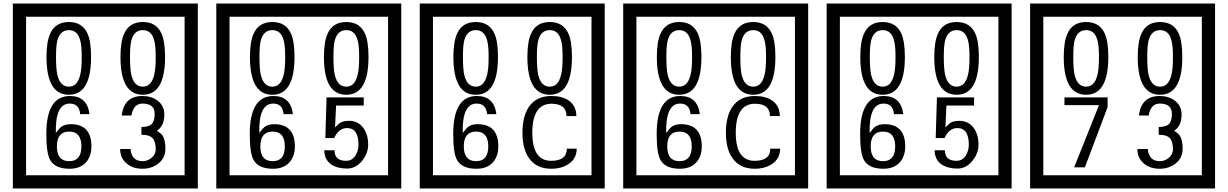

<svg xmlns="http://www.w3.org/2000/svg" viewBox="-20 -980 6970 1090"><path d="M1103 90H53V-960H1103ZM1028 15V-885H128V15ZM497 -656Q497 -442 371 -442Q244 -442 244 -656Q244 -744 265 -789Q294 -855 371 -855Q448 -855 477 -789Q497 -745 497 -656ZM444 -656Q444 -723 435 -752Q420 -809 371 -809Q322 -809 306 -752Q298 -723 298 -656Q298 -587 306 -553Q322 -488 371 -488Q419 -488 435 -554Q444 -587 444 -656ZM917 -656Q917 -442 791 -442Q664 -442 664 -656Q664 -744 685 -789Q714 -855 791 -855Q868 -855 897 -789Q917 -745 917 -656ZM864 -656Q864 -723 855 -752Q840 -809 791 -809Q742 -809 726 -752Q718 -723 718 -656Q718 -587 726 -553Q742 -488 791 -488Q839 -488 855 -554Q864 -587 864 -656ZM499 -149Q499 -91 466.5 -56.5Q434 -22 375 -22Q291 -22 264 -73Q243 -111 243 -219Q243 -435 377 -435Q475 -435 488 -332H435Q430 -392 376 -392Q293 -392 297 -225Q318 -253 328 -260Q348 -275 381 -275Q499 -275 499 -149ZM442 -149Q442 -233 373 -233Q303 -233 303 -149Q303 -65 373 -65Q442 -65 442 -149ZM919 -136Q919 -84 880.5 -53Q842 -22 789 -22Q734 -22 700 -51Q662 -82 662 -134H721Q727 -65 790 -65Q818 -65 841 -84.5Q864 -104 864 -132Q864 -177 846 -196Q828 -215 783 -215V-259Q825 -259 841.5 -276Q858 -293 858 -334Q858 -392 789 -392Q738 -392 726 -324H671Q684 -435 788 -435Q839 -435 874 -409Q913 -380 913 -330Q913 -265 871 -238Q895 -222 903 -210Q919 -185 919 -136Z M2258 90H1208V-960H2258ZM2183 15V-885H1283V15ZM1652 -656Q1652 -442 1526 -442Q1399 -442 1399 -656Q1399 -744 1420 -789Q1449 -855 1526 -855Q1603 -855 1632 -789Q1652 -745 1652 -656ZM1599 -656Q1599 -723 1590 -752Q1575 -809 1526 -809Q1477 -809 1461 -752Q1453 -723 1453 -656Q1453 -587 1461 -553Q1477 -488 1526 -488Q1574 -488 1590 -554Q1599 -587 1599 -656ZM2072 -656Q2072 -442 1946 -442Q1819 -442 1819 -656Q1819 -744 1840 -789Q1869 -855 1946 -855Q2023 -855 2052 -789Q2072 -745 2072 -656ZM2019 -656Q2019 -723 2010 -752Q1995 -809 1946 -809Q1897 -809 1881 -752Q1873 -723 1873 -656Q1873 -587 1881 -553Q1897 -488 1946 -488Q1994 -488 2010 -554Q2019 -587 2019 -656ZM1654 -149Q1654 -91 1621.5 -56.5Q1589 -22 1530 -22Q1446 -22 1419 -73Q1398 -111 1398 -219Q1398 -435 1532 -435Q1630 -435 1643 -332H1590Q1585 -392 1531 -392Q1448 -392 1452 -225Q1473 -253 1483 -260Q1503 -275 1536 -275Q1654 -275 1654 -149ZM1597 -149Q1597 -233 1528 -233Q1458 -233 1458 -149Q1458 -65 1528 -65Q1597 -65 1597 -149ZM2070 -160Q2071 -111 2035.5 -67Q2000 -23 1951 -23Q1896 -23 1861 -46Q1821 -74 1821 -127H1879Q1879 -67 1945 -67Q1979 -67 1998 -97Q2015 -124 2015 -159Q2015 -253 1950 -253Q1903 -253 1877 -196H1827L1834 -427H2045V-381H1888L1882 -257Q1895 -269 1908 -281Q1927 -294 1962 -294Q2014 -294 2044 -252Q2070 -215 2070 -160Z M3413 90H2363V-960H3413ZM3338 15V-885H2438V15ZM2807 -656Q2807 -442 2681 -442Q2554 -442 2554 -656Q2554 -744 2575 -789Q2604 -855 2681 -855Q2758 -855 2787 -789Q2807 -745 2807 -656ZM2754 -656Q2754 -723 2745 -752Q2730 -809 2681 -809Q2632 -809 2616 -752Q2608 -723 2608 -656Q2608 -587 2616 -553Q2632 -488 2681 -488Q2729 -488 2745 -554Q2754 -587 2754 -656ZM3227 -656Q3227 -442 3101 -442Q2974 -442 2974 -656Q2974 -744 2995 -789Q3024 -855 3101 -855Q3178 -855 3207 -789Q3227 -745 3227 -656ZM3174 -656Q3174 -723 3165 -752Q3150 -809 3101 -809Q3052 -809 3036 -752Q3028 -723 3028 -656Q3028 -587 3036 -553Q3052 -488 3101 -488Q3149 -488 3165 -554Q3174 -587 3174 -656ZM2809 -149Q2809 -91 2776.5 -56.5Q2744 -22 2685 -22Q2601 -22 2574 -73Q2553 -111 2553 -219Q2553 -435 2687 -435Q2785 -435 2798 -332H2745Q2740 -392 2686 -392Q2603 -392 2607 -225Q2628 -253 2638 -260Q2658 -275 2691 -275Q2809 -275 2809 -149ZM2752 -149Q2752 -233 2683 -233Q2613 -233 2613 -149Q2613 -65 2683 -65Q2752 -65 2752 -149ZM3254 -136Q3254 -80 3208 -49Q3168 -22 3109 -22Q3024 -22 2982 -84Q2946 -136 2946 -226Q2946 -317 2981 -371Q3023 -435 3110 -435Q3172 -435 3209 -409Q3252 -379 3252 -321H3196Q3196 -391 3111 -391Q3002 -391 3002 -226Q3002 -67 3109 -67Q3198 -67 3198 -136Z M4568 90H3518V-960H4568ZM4493 15V-885H3593V15ZM3962 -656Q3962 -442 3836 -442Q3709 -442 3709 -656Q3709 -744 3730 -789Q3759 -855 3836 -855Q3913 -855 3942 -789Q3962 -745 3962 -656ZM3909 -656Q3909 -723 3900 -752Q3885 -809 3836 -809Q3787 -809 3771 -752Q3763 -723 3763 -656Q3763 -587 3771 -553Q3787 -488 3836 -488Q3884 -488 3900 -554Q3909 -587 3909 -656ZM4382 -656Q4382 -442 4256 -442Q4129 -442 4129 -656Q4129 -744 4150 -789Q4179 -855 4256 -855Q4333 -855 4362 -789Q4382 -745 4382 -656ZM4329 -656Q4329 -723 4320 -752Q4305 -809 4256 -809Q4207 -809 4191 -752Q4183 -723 4183 -656Q4183 -587 4191 -553Q4207 -488 4256 -488Q4304 -488 4320 -554Q4329 -587 4329 -656ZM3964 -149Q3964 -91 3931.5 -56.5Q3899 -22 3840 -22Q3756 -22 3729 -73Q3708 -111 3708 -219Q3708 -435 3842 -435Q3940 -435 3953 -332H3900Q3895 -392 3841 -392Q3758 -392 3762 -225Q3783 -253 3793 -260Q3813 -275 3846 -275Q3964 -275 3964 -149ZM3907 -149Q3907 -233 3838 -233Q3768 -233 3768 -149Q3768 -65 3838 -65Q3907 -65 3907 -149ZM4409 -136Q4409 -80 4363 -49Q4323 -22 4264 -22Q4179 -22 4137 -84Q4101 -136 4101 -226Q4101 -317 4136 -371Q4178 -435 4265 -435Q4327 -435 4364 -409Q4407 -379 4407 -321H4351Q4351 -391 4266 -391Q4157 -391 4157 -226Q4157 -67 4264 -67Q4353 -67 4353 -136Z M5723 90H4673V-960H5723ZM5648 15V-885H4748V15ZM5117 -656Q5117 -442 4991 -442Q4864 -442 4864 -656Q4864 -744 4885 -789Q4914 -855 4991 -855Q5068 -855 5097 -789Q5117 -745 5117 -656ZM5064 -656Q5064 -723 5055 -752Q5040 -809 4991 -809Q4942 -809 4926 -752Q4918 -723 4918 -656Q4918 -587 4926 -553Q4942 -488 4991 -488Q5039 -488 5055 -554Q5064 -587 5064 -656ZM5537 -656Q5537 -442 5411 -442Q5284 -442 5284 -656Q5284 -744 5305 -789Q5334 -855 5411 -855Q5488 -855 5517 -789Q5537 -745 5537 -656ZM5484 -656Q5484 -723 5475 -752Q5460 -809 5411 -809Q5362 -809 5346 -752Q5338 -723 5338 -656Q5338 -587 5346 -553Q5362 -488 5411 -488Q5459 -488 5475 -554Q5484 -587 5484 -656ZM5119 -149Q5119 -91 5086.5 -56.5Q5054 -22 4995 -22Q4911 -22 4884 -73Q4863 -111 4863 -219Q4863 -435 4997 -435Q5095 -435 5108 -332H5055Q5050 -392 4996 -392Q4913 -392 4917 -225Q4938 -253 4948 -260Q4968 -275 5001 -275Q5119 -275 5119 -149ZM5062 -149Q5062 -233 4993 -233Q4923 -233 4923 -149Q4923 -65 4993 -65Q5062 -65 5062 -149ZM5535 -160Q5536 -111 5500.5 -67Q5465 -23 5416 -23Q5361 -23 5326 -46Q5286 -74 5286 -127H5344Q5344 -67 5410 -67Q5444 -67 5463 -97Q5480 -124 5480 -159Q5480 -253 5415 -253Q5368 -253 5342 -196H5292L5299 -427H5510V-381H5353L5347 -257Q5360 -269 5373 -281Q5392 -294 5427 -294Q5479 -294 5509 -252Q5535 -215 5535 -160Z M6878 90H5828V-960H6878ZM6803 15V-885H5903V15ZM6272 -656Q6272 -442 6146 -442Q6019 -442 6019 -656Q6019 -744 6040 -789Q6069 -855 6146 -855Q6223 -855 6252 -789Q6272 -745 6272 -656ZM6219 -656Q6219 -723 6210 -752Q6195 -809 6146 -809Q6097 -809 6081 -752Q6073 -723 6073 -656Q6073 -587 6081 -553Q6097 -488 6146 -488Q6194 -488 6210 -554Q6219 -587 6219 -656ZM6692 -656Q6692 -442 6566 -442Q6439 -442 6439 -656Q6439 -744 6460 -789Q6489 -855 6566 -855Q6643 -855 6672 -789Q6692 -745 6692 -656ZM6639 -656Q6639 -723 6630 -752Q6615 -809 6566 -809Q6517 -809 6501 -752Q6493 -723 6493 -656Q6493 -587 6501 -553Q6517 -488 6566 -488Q6614 -488 6630 -554Q6639 -587 6639 -656ZM6268 -372 6139 -30H6078L6219 -383H6023V-427H6268ZM6694 -136Q6694 -84 6655.5 -53Q6617 -22 6564 -22Q6509 -22 6475 -51Q6437 -82 6437 -134H6496Q6502 -65 6565 -65Q6593 -65 6616 -84.5Q6639 -104 6639 -132Q6639 -177 6621 -196Q6603 -215 6558 -215V-259Q6600 -259 6616.5 -276Q6633 -293 6633 -334Q6633 -392 6564 -392Q6513 -392 6501 -324H6446Q6459 -435 6563 -435Q6614 -435 6649 -409Q6688 -380 6688 -330Q6688 -265 6646 -238Q6670 -222 6678 -210Q6694 -185 6694 -136Z"/></svg>

Font: Unicode BMP Fallback SIL
Style: Regular
Weight: 400
Foundry: NRSI, SIL International
Version: Version 5.1 Based on Unicode 5.1